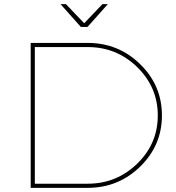

<svg xmlns="http://www.w3.org/2000/svg" viewBox="-20 -906 851 926"><path d="M402 -776H370L272 -886H298L386 -794L474 -886H500ZM403 -699Q551 -699 656 -596.5Q761 -494 761 -349Q761 -205 656 -102.5Q551 0 403 0H128V-699ZM403 -20Q542 -20 641.5 -116.5Q741 -213 741 -349Q741 -485 642 -582Q543 -679 403 -679H148V-20Z"/></svg>

Font: Montserrat arm Thin
Style: Regular
Weight: 250
Designer: Julieta Ulanovsky
Foundry: Julieta Ulanovsky
Version: Version 6.000;PS 006.000;hotconv 1.0.88;makeotf.lib2.5.64775